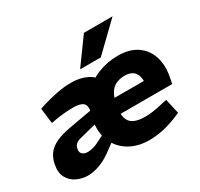

<svg xmlns="http://www.w3.org/2000/svg" viewBox="-159 -944 1199 1150"><g transform="rotate(-30 440.5 -368.5)"><path d="M141 8Q102 8 65.5 -9Q29 -26 9.5 -61.5Q-10 -97 1 -151Q9 -191 29.5 -218.5Q50 -246 88.5 -264.5Q127 -283 187 -294L360 -325L342 -241L216 -209Q199 -205 188.5 -198.5Q178 -192 172.5 -183Q167 -174 165 -162Q160 -140 173.5 -127.5Q187 -115 210 -115Q226 -115 247.5 -120.5Q269 -126 291 -138L344 -165L374 -103L300 -49Q261 -21 219 -6.5Q177 8 141 8ZM330 -238 345 -318Q353 -355 334.5 -372.5Q316 -390 267 -390Q232 -390 197.5 -386.5Q163 -383 131 -377L110 -373L97 -479L130 -490Q180 -505 231 -515Q282 -525 331 -525Q391 -525 436.5 -502.5Q482 -480 502.5 -435.5Q523 -391 511 -327L495 -245ZM565 8Q487 8 428.5 -26.5Q370 -61 343 -124Q316 -187 333 -273Q350 -359 397.5 -415Q445 -471 511.5 -498Q578 -525 653 -525Q732 -525 783 -490.5Q834 -456 854 -395.5Q874 -335 859 -258L851 -215H446L465 -316H752L709 -282Q720 -338 699 -369.5Q678 -401 629 -401Q594 -401 567.5 -388.5Q541 -376 524.5 -348Q508 -320 499 -275Q489 -220 498 -187.5Q507 -155 536 -140.5Q565 -126 613 -126Q639 -126 668.5 -130Q698 -134 730 -142L772 -151L795 -48L754 -31Q704 -11 656.5 -1.5Q609 8 565 8ZM417 -567 546 -745H744L560 -567Z"/></g></svg>

Font: REM
Style: Bold Italic
Weight: 700
Italic angle: -11°
Designer: Octavio Pardo
Foundry: Ashler Design
Version: Version 1.005;gftools[0.9.28]